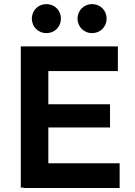

<svg xmlns="http://www.w3.org/2000/svg" viewBox="-20 -934 670 956"><path d="M83.5 -703.1V0H98.1V2H575.7V-121.1H220.7V-299.3H527.8V-415H220.7V-580.1H566.9V-703.1ZM138.7 -841.3C138.7 -798.8 171.9 -769 210.9 -769C250.5 -769 283.2 -798.8 283.2 -841.3C283.2 -883.8 250.5 -913.6 210.9 -913.6C171.9 -913.6 138.7 -883.8 138.7 -841.3ZM366.2 -841.3C366.2 -798.8 399.4 -769 438.5 -769C478 -769 510.7 -798.8 510.7 -841.3C510.7 -883.8 478 -913.6 438.5 -913.6C399.4 -913.6 366.2 -883.8 366.2 -841.3Z"/></svg>

Font: Wand UI Pro Bold
Style: Regular
Weight: 700
Designer: Andreas Faust
Version: Version 1.003;FEAKit 1.0